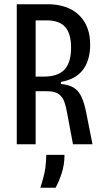

<svg xmlns="http://www.w3.org/2000/svg" viewBox="-20 -680 488 905"><path d="M59 0V-660H206Q237 -660 266 -653.5Q295 -647 320 -633Q345 -619 364 -596.5Q383 -574 394 -542.5Q405 -511 405 -468Q405 -437 398 -409Q391 -381 375.5 -357.5Q360 -334 333.5 -317.5Q307 -301 267 -294V-284Q304 -281 327 -267Q350 -253 363.5 -224.5Q377 -196 386 -151L416 0H324L297 -144Q292 -174 284 -198Q276 -222 257.5 -236Q239 -250 202 -250H148V0ZM148 -319H188Q253 -319 284 -352Q315 -385 315 -456Q315 -521 287.5 -552.5Q260 -584 200 -584H148ZM170 205Q190 144 194 109.5Q198 75 198 50H284Q284 97 270.5 137.5Q257 178 242 205Z"/></svg>

Font: Bricolage Grotesque 36pt Condensed
Style: Regular
Weight: 400
Width: 3
Designer: Mathieu Triay
Foundry: Atelier Triay
Version: Version 1.001;gftools[0.9.33.dev8+g029e19f]